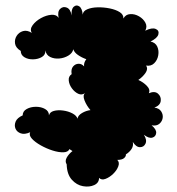

<svg xmlns="http://www.w3.org/2000/svg" viewBox="-20 -558 638 694"><path d="M221 36Q214 25 221 12Q228 -1 242 -12Q237 -15 231 -19Q226 -8 209 -7.5Q192 -7 170 -14Q148 -21 127.5 -32.5Q107 -44 95.5 -56.5Q84 -69 89 -80Q69 -71 55 -76Q41 -81 36 -93Q31 -105 36.5 -118.5Q42 -132 62 -141Q62 -156 76.5 -164Q91 -172 110 -172Q129 -172 143 -164Q157 -156 157 -141Q160 -153 174.5 -157Q189 -161 208 -158.5Q227 -156 242 -148Q257 -140 260 -129Q262 -141 276.5 -149.5Q291 -158 307 -160Q293 -176 285.5 -195Q278 -214 288 -222Q276 -213 263 -219Q250 -225 240 -238.5Q230 -252 228.5 -267Q227 -282 239 -290Q236 -308 244 -317.5Q252 -327 263.5 -327.5Q275 -328 284 -318Q282 -331 292 -344Q275 -350 261.5 -359.5Q248 -369 245 -380Q242 -366 227 -357Q212 -348 194 -346.5Q176 -345 161.5 -352Q147 -359 144 -376Q145 -360 131.5 -352Q118 -344 100 -343.5Q82 -343 68.5 -351Q55 -359 55 -374Q37 -385 34.5 -400Q32 -415 40 -428Q48 -441 63 -445.5Q78 -450 95 -439Q87 -452 98 -467Q109 -482 128 -492.5Q147 -503 165.5 -504.5Q184 -506 192 -493Q187 -516 197.5 -526Q208 -536 221.5 -530.5Q235 -525 239 -502Q237 -525 246.5 -533.5Q256 -542 266.5 -535Q277 -528 279 -505Q280 -518 295.5 -524.5Q311 -531 333 -531.5Q355 -532 377 -527.5Q399 -523 413 -514Q427 -505 426 -491Q434 -506 450.5 -507Q467 -508 482.5 -499Q498 -490 505.5 -476Q513 -462 505 -447Q529 -459 542.5 -453.5Q556 -448 552.5 -434Q549 -420 524 -408Q542 -404 548.5 -389.5Q555 -375 552 -358Q549 -341 537.5 -329.5Q526 -318 508 -321Q516 -309 506 -294.5Q496 -280 480 -269Q498 -261 511 -247.5Q524 -234 518 -221Q539 -230 551 -219.5Q563 -209 561 -193Q559 -177 538 -169Q555 -167 562.5 -155.5Q570 -144 568 -131.5Q566 -119 556 -110.5Q546 -102 528 -105Q546 -90 544.5 -77Q543 -64 530.5 -60.5Q518 -57 500 -71Q512 -52 506 -39Q500 -26 486 -26Q472 -26 460 -45Q463 -31 455.5 -19.5Q448 -8 435 0Q436 7 428.5 13.5Q421 20 404 20Q413 29 407.5 43.5Q402 58 389 70.5Q376 83 361.5 88.5Q347 94 338 85Q338 103 320.5 111Q303 119 280 115Q257 111 239.5 91.5Q222 72 221 36Z"/></svg>

Font: Rubik Bubbles
Style: Regular
Weight: 400
Designer: Hubert and Fischer, NaN
Foundry: Hubert and Fischer, NaN
Version: Version 2.200